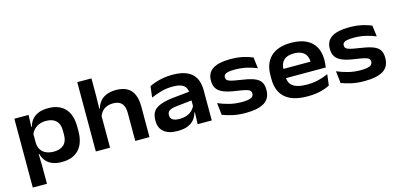

<svg xmlns="http://www.w3.org/2000/svg" viewBox="-72 -1128 3678 1766"><g transform="rotate(-15 1767.5 -245.0)"><path d="M385.5 13Q332.5 13 295 -2.2Q257.5 -17.5 234.5 -45.8Q211.5 -74 201.5 -112.5H160.5L197 -219.5Q198.5 -179.5 216.5 -152.5Q234.5 -125.5 265.8 -112Q297 -98.5 338 -98.5Q399 -98.5 433 -130Q467 -161.5 467 -222V-267.5Q467 -327.5 433.8 -359Q400.5 -390.5 338.5 -390.5Q301 -390.5 271.5 -377.8Q242 -365 222.2 -343.2Q202.5 -321.5 193.5 -294.5L164 -371.5H200.5Q209.5 -407 231.5 -435.8Q253.5 -464.5 292 -481.5Q330.5 -498.5 388.5 -498.5Q492 -498.5 548 -438.8Q604 -379 604 -263V-224.5Q604 -108 547 -47.5Q490 13 385.5 13ZM64 170.5V-485H199.5L194.5 -352.5L197 -318V-160.5L195.5 -138.5L199 4.5V170.5Z M1085.5 0V-270Q1085.5 -303.5 1075.5 -329.8Q1065.5 -356 1041.8 -371.2Q1018 -386.5 976 -386.5Q939.5 -386.5 912.5 -374.2Q885.5 -362 868.5 -341.2Q851.5 -320.5 843 -295L818.5 -371.5H848Q857.5 -407 879.8 -435.8Q902 -464.5 940 -481.5Q978 -498.5 1033 -498.5Q1098.5 -498.5 1140 -474.8Q1181.5 -451 1201.2 -405Q1221 -359 1221 -292V0ZM710 0V-660H845V-494.5L842 -338.5L845.5 -332V0Z M1679.5 0 1684.5 -128 1681.5 -145V-276L1681 -297.5Q1681 -346 1649.2 -370Q1617.5 -394 1547 -394Q1486.5 -394 1434.8 -379Q1383 -364 1338.5 -345L1351.5 -450.5Q1377 -463 1409.8 -474Q1442.5 -485 1482.8 -492.2Q1523 -499.5 1570.5 -499.5Q1640.5 -499.5 1687.5 -483.8Q1734.5 -468 1762.2 -439.2Q1790 -410.5 1802 -372Q1814 -333.5 1814 -288V0ZM1486.5 13Q1402.5 13 1357.8 -24Q1313 -61 1313 -128.5V-138Q1313 -213.5 1365.5 -248Q1418 -282.5 1525.5 -293L1692.5 -310L1698 -227.5L1539.5 -210.5Q1487.5 -205 1466.8 -191.5Q1446 -178 1446 -150V-146Q1446 -119.5 1466.8 -104.8Q1487.5 -90 1531 -90Q1573.5 -90 1604.8 -102.2Q1636 -114.5 1655.8 -135Q1675.5 -155.5 1684 -179.5L1704 -111.5H1678.5Q1669.5 -77.5 1648 -49.2Q1626.5 -21 1587.5 -4Q1548.5 13 1486.5 13Z M2136 14.5Q2064.5 14.5 2009.5 2Q1954.5 -10.5 1915.5 -26.5L1902.5 -141Q1947.5 -121.5 2003.8 -106.5Q2060 -91.5 2127 -91.5Q2185 -91.5 2212 -103.5Q2239 -115.5 2239 -142V-143.5Q2239 -161.5 2227 -172Q2215 -182.5 2185.5 -189.2Q2156 -196 2104 -203.5Q2027 -214 1982.8 -232.5Q1938.5 -251 1919.8 -280.8Q1901 -310.5 1901 -353.5V-356.5Q1901 -429.5 1956.8 -465Q2012.5 -500.5 2122.5 -500.5Q2191.5 -500.5 2245.2 -488.2Q2299 -476 2335 -459.5L2348 -354Q2305.5 -372.5 2251.8 -384.8Q2198 -397 2136.5 -397Q2096.5 -397 2074 -391.8Q2051.5 -386.5 2042 -376.8Q2032.5 -367 2032.5 -353V-351.5Q2032.5 -335.5 2042.2 -325.2Q2052 -315 2079.5 -307.5Q2107 -300 2160 -292.5Q2236.5 -282 2283.2 -266.2Q2330 -250.5 2351.2 -222Q2372.5 -193.5 2372.5 -144.5V-141.5Q2372.5 -61 2313.8 -23.2Q2255 14.5 2136 14.5Z M2725.5 14.5Q2582.5 14.5 2512.5 -47Q2442.5 -108.5 2442.5 -224.5V-262Q2442.5 -376 2509 -438.5Q2575.5 -501 2701.5 -501Q2787 -501 2844 -473.5Q2901 -446 2929.8 -395.5Q2958.5 -345 2958.5 -276.5V-265.5Q2958.5 -248.5 2956.8 -231Q2955 -213.5 2952.5 -199H2828Q2830 -221 2830.8 -243Q2831.5 -265 2831.5 -283Q2831.5 -320 2817.2 -346Q2803 -372 2774 -386Q2745 -400 2701.5 -400Q2636.5 -400 2604.8 -368.5Q2573 -337 2573 -281V-251.5L2574 -238.5V-208Q2574 -184 2582 -163Q2590 -142 2609.2 -126Q2628.5 -110 2662.5 -100.8Q2696.5 -91.5 2748.5 -91.5Q2803.5 -91.5 2853.8 -103.2Q2904 -115 2950 -136L2937 -31.5Q2897 -10 2844 2.2Q2791 14.5 2725.5 14.5ZM2509 -199V-287H2926V-199Z M3268 14.5Q3196.5 14.5 3141.5 2Q3086.5 -10.5 3047.5 -26.5L3034.5 -141Q3079.5 -121.5 3135.8 -106.5Q3192 -91.5 3259 -91.5Q3317 -91.5 3344 -103.5Q3371 -115.5 3371 -142V-143.5Q3371 -161.5 3359 -172Q3347 -182.5 3317.5 -189.2Q3288 -196 3236 -203.5Q3159 -214 3114.8 -232.5Q3070.5 -251 3051.8 -280.8Q3033 -310.5 3033 -353.5V-356.5Q3033 -429.5 3088.8 -465Q3144.5 -500.5 3254.5 -500.5Q3323.5 -500.5 3377.2 -488.2Q3431 -476 3467 -459.5L3480 -354Q3437.5 -372.5 3383.8 -384.8Q3330 -397 3268.5 -397Q3228.5 -397 3206 -391.8Q3183.5 -386.5 3174 -376.8Q3164.5 -367 3164.5 -353V-351.5Q3164.5 -335.5 3174.2 -325.2Q3184 -315 3211.5 -307.5Q3239 -300 3292 -292.5Q3368.5 -282 3415.2 -266.2Q3462 -250.5 3483.2 -222Q3504.5 -193.5 3504.5 -144.5V-141.5Q3504.5 -61 3445.8 -23.2Q3387 14.5 3268 14.5Z"/></g></svg>

Font: Anek Gujarati SemiExpanded SemiBold
Style: Regular
Weight: 600
Width: 6
Designer: Mrunmayee Ghaisas (Gujarati), Yesha Goshar (Latin)
Foundry: Ek Type
Version: Version 1.003